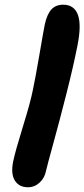

<svg xmlns="http://www.w3.org/2000/svg" viewBox="-20 -831 359 818"><path d="M99.1 -33.2Q61.5 -33.2 43.5 -61.5Q25.4 -89.8 36.1 -143.1Q44.9 -186 77.6 -291.7Q110.4 -397.5 120.1 -448.2Q130.4 -495.6 148.2 -599.6Q166 -703.6 170.9 -727.1Q180.7 -771.5 199.5 -791.3Q218.3 -811 249 -811Q295.9 -811 311.8 -768.1Q327.6 -725.1 310.1 -637.2Q292.5 -547.9 262.9 -431.4Q233.4 -314.9 207 -219.5Q180.7 -124 175.8 -102.1Q170.4 -73.2 148.9 -53.2Q127.4 -33.2 99.1 -33.2Z"/></svg>

Font: Shantell Sans Irregular Bouncy
Style: Bold Italic
Weight: 700
Italic angle: -11.31°
Designer: Stephen Nixon, Anya Danilova, Shantell Martin
Foundry: Arrow Type
Version: Version 1.006;[9816181b4]